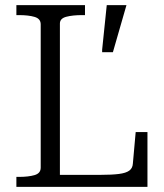

<svg xmlns="http://www.w3.org/2000/svg" viewBox="-20 -730 642 750"><path d="M312 -710H44V-671H54Q91 -671 115 -664Q139 -657 139 -635V-75Q139 -53 115 -46Q91 -39 54 -39H44V0H556V-214H510L499 -91Q498 -73 485 -63.5Q472 -54 444.5 -50.5Q417 -47 374 -47H214V-638Q214 -658 239 -664.5Q264 -671 301 -671H312ZM421 -526 474 -710H397L379 -536V-526Z"/></svg>

Font: Roboto Serif 36pt Light
Style: Regular
Weight: 300
Designer: Greg Gazdowicz
Foundry: Commercial Type
Version: Version 1.008